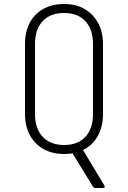

<svg xmlns="http://www.w3.org/2000/svg" viewBox="-20 -760 640 960"><path d="M458 180Q448 180 444 172L343 7Q334 8 323 9Q312 10 301 10Q212 10 158.5 -44.5Q105 -99 105 -190V-540Q105 -632 158 -686Q211 -740 301 -740Q361 -740 404.5 -714Q448 -688 471.5 -643Q495 -598 495 -540V-190Q495 -127 469 -80Q443 -33 395 -10L501 166Q509 180 493 180ZM301 -35Q369 -35 407 -76Q445 -117 445 -190V-540Q445 -613 407 -654Q369 -695 301 -695Q232 -695 193.5 -654.5Q155 -614 155 -540V-190Q155 -117 193.5 -76Q232 -35 301 -35Z"/></svg>

Font: Pitagon Sans Mono Thin
Style: Regular
Weight: 100
Monospace: yes
Designer: Travis Tran
Foundry: Pitagon
Version: Version 1.001; ttfautohint (v1.8.4.7-5d5b);gftools[0.9.26]